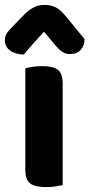

<svg xmlns="http://www.w3.org/2000/svg" viewBox="-42 -753 364 781"><path d="M145 8Q100 8 80.5 -7Q61 -22 61 -64V-475Q71 -478 89 -481Q107 -484 129 -484Q174 -484 193.5 -469Q213 -454 213 -412V0Q203 2 185 5Q167 8 145 8ZM137 -624Q124 -610 113.5 -598.5Q103 -587 93.5 -576Q84 -565 74.5 -554.5Q65 -544 55 -531Q20 -532 -1 -547.5Q-22 -563 -22 -589Q-22 -608 -12 -621Q-2 -634 18 -654L57 -694Q74 -711 93.5 -722Q113 -733 139 -733Q163 -733 183 -724Q203 -715 228 -684L302 -594Q302 -569 287 -551Q272 -533 242 -533Q224 -533 210 -543Q196 -553 182 -570Z"/></svg>

Font: Baloo Da 2
Style: Bold
Weight: 700
Designer: Noopur Datye, Sulekha Rajkumar and Ek Type
Foundry: Ek Type
Version: Version 1.640;hotconv 1.0.111;makeotfexe 2.5.65597; ttfautoh